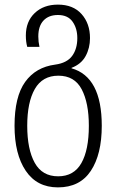

<svg xmlns="http://www.w3.org/2000/svg" viewBox="-20 -562 503 832"><path d="M231 250Q140 250 91.5 178Q43 106 43 -17Q43 -143 89 -207Q135 -271 219 -282Q270 -289 292.5 -319.5Q315 -350 315 -397Q315 -439 294.5 -468Q274 -497 231 -497Q191 -497 168.5 -473Q146 -449 146 -404Q146 -381 151 -359H98Q95 -370 93.5 -382Q92 -394 92 -408Q92 -469 130.5 -505.5Q169 -542 231 -542Q297 -542 333.5 -501Q370 -460 370 -397Q370 -354 351 -319Q332 -284 290 -268V-266Q421 -229 421 -17Q421 107 373.5 178.5Q326 250 231 250ZM232 202Q300 202 332.5 145Q365 88 365 -17Q365 -116 334 -175Q303 -234 233 -234Q164 -234 131 -176.5Q98 -119 98 -17Q98 85 130.5 143.5Q163 202 232 202Z"/></svg>

Font: Noto Sans Georgian Condensed Light
Style: Regular
Weight: 300
Width: 3
Designer: Monotype Design Team, Akaki Razmadze
Foundry: Google LLC
Version: Version 2.005; ttfautohint (v1.8.4.7-5d5b)